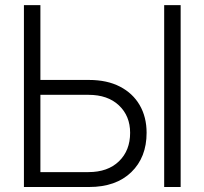

<svg xmlns="http://www.w3.org/2000/svg" viewBox="-20 -748 818 768"><path d="M141.6 -428.2H336.4Q408.2 -428.2 459.7 -401.6Q511.2 -375 538.8 -327.4Q566.4 -279.8 566.4 -216.8Q566.4 -118.7 505.1 -59.3Q443.8 0 336.4 0H75.7V-727.5H141.6ZM141.6 -368.7V-59.6H334Q411.1 -59.6 455.8 -102.8Q500.5 -146 500.5 -216.8Q500.5 -284.2 455.8 -326.4Q411.1 -368.7 334 -368.7ZM702.6 -727.5V0H636.7V-727.5Z"/></svg>

Font: Inter Display Light
Style: Regular
Weight: 300
Designer: Rasmus Andersson
Foundry: rsms
Version: Version 4.000;git-a52131595